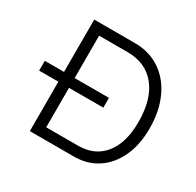

<svg xmlns="http://www.w3.org/2000/svg" viewBox="-143 -810 988 969"><g transform="rotate(30 351.5 -325.0)"><path d="M30 -345H142V-650H379Q463 -650 526 -608Q589 -566 624 -490Q659 -414 659 -313Q659 -219 626.5 -148.5Q594 -78 535.5 -39Q477 0 399 0H142V-288H30ZM204 -592V-345H404V-288H204V-58H389Q486 -58 540 -125Q594 -192 594 -313Q594 -446 535 -519Q476 -592 369 -592Z"/></g></svg>

Font: Overused Grotesk Book
Style: Regular
Weight: 350
Version: Version 0.003